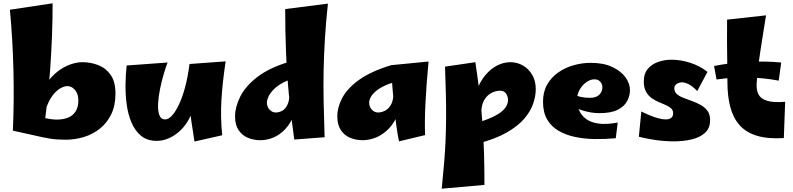

<svg xmlns="http://www.w3.org/2000/svg" viewBox="-20 -836 4810 1164"><path d="M378 11Q354 11 330 9.5Q306 8 283 4.5Q260 1 238 -4L180 -142Q205 -133 230 -126Q255 -119 279 -115Q303 -111 325 -111Q362 -111 391.5 -122.5Q421 -134 438 -160Q455 -186 455 -228Q455 -247 450 -262.5Q445 -278 435.5 -289.5Q426 -301 414.5 -307.5Q403 -314 389 -314Q369 -314 344 -299.5Q319 -285 295.5 -252.5Q272 -220 255 -165.5Q238 -111 233 -31L192 -69Q192 -153 210.5 -217Q229 -281 260 -327Q291 -373 328.5 -402Q366 -431 405.5 -445Q445 -459 479 -459Q529 -459 575 -441.5Q621 -424 650.5 -382.5Q680 -341 680 -268Q680 -196 654.5 -143.5Q629 -91 586 -56.5Q543 -22 489 -5.5Q435 11 378 11ZM238 -4 58 -44Q66 -223 61.5 -410Q57 -597 40 -777L299 -816Q299 -628 284.5 -420Q270 -212 238 -4Z M931 18Q873 18 836 -12Q799 -42 777.5 -92.5Q756 -143 748 -203.5Q740 -264 741 -325.5Q742 -387 748 -439L996 -457Q986 -432 973.5 -390Q961 -348 951 -300.5Q941 -253 938.5 -210Q936 -167 945.5 -139.5Q955 -112 982 -112Q1000 -112 1020.5 -133Q1041 -154 1062 -196Q1083 -238 1100.5 -301Q1118 -364 1129 -448L1166 -276Q1166 -224 1152.5 -179Q1139 -134 1116 -97.5Q1093 -61 1063 -35.5Q1033 -10 999 4Q965 18 931 18ZM1159 22Q1148 -46 1140 -102.5Q1132 -159 1128.5 -212Q1125 -265 1125 -322Q1125 -379 1129 -448L1348 -464Q1329 -338 1322.5 -232Q1316 -126 1327 -16Z M1948 -4 1764 10Q1744 -131 1731.5 -261Q1719 -391 1714 -519.5Q1709 -648 1709 -781L1968 -814Q1956 -703 1950 -605Q1944 -507 1942 -413Q1940 -319 1942 -219.5Q1944 -120 1948 -4ZM1559 14Q1518 14 1483 -0.5Q1448 -15 1426.5 -47Q1405 -79 1405 -130Q1405 -187 1436 -249.5Q1467 -312 1538.5 -368Q1610 -424 1732 -461L1794 -367Q1738 -357 1700 -337Q1662 -317 1639.5 -294Q1617 -271 1607.5 -250Q1598 -229 1598 -215Q1598 -188 1614.5 -171Q1631 -154 1652 -154Q1672 -154 1691 -164.5Q1710 -175 1722.5 -200.5Q1735 -226 1735 -272L1794 -299Q1789 -210 1766.5 -150Q1744 -90 1710 -54Q1676 -18 1637 -2Q1598 14 1559 14Z M2179 14Q2138 14 2103 -0.5Q2068 -15 2046.5 -47Q2025 -79 2025 -130Q2025 -187 2056 -244.5Q2087 -302 2158.5 -353Q2230 -404 2352 -441L2414 -347Q2358 -337 2320 -320Q2282 -303 2259.5 -284Q2237 -265 2227.5 -247Q2218 -229 2218 -215Q2218 -188 2234.5 -171Q2251 -154 2272 -154Q2292 -154 2313.5 -164.5Q2335 -175 2350 -200.5Q2365 -226 2365 -272L2424 -299Q2419 -210 2395 -150Q2371 -90 2335 -54Q2299 -18 2258.5 -2Q2218 14 2179 14ZM2399 21Q2390 -20 2382.5 -77Q2375 -134 2369 -194Q2363 -254 2359 -307.5Q2355 -361 2353 -397.5Q2351 -434 2352 -441L2578 -463Q2564 -312 2559 -205Q2554 -98 2557 -17Z M2658 308Q2667 219 2673 146Q2679 73 2681.5 7.5Q2684 -58 2684.5 -124Q2685 -190 2683 -265Q2681 -340 2678 -432L2862 -459Q2879 -345 2889.5 -252Q2900 -159 2906 -74.5Q2912 10 2914.5 97Q2917 184 2917 285ZM2878 34 2849 -85Q2920 -105 2962 -124.5Q3004 -144 3025 -163Q3046 -182 3053 -198.5Q3060 -215 3060 -229Q3060 -250 3048.5 -268Q3037 -286 3011 -286Q2985 -286 2958.5 -272Q2932 -258 2915 -228.5Q2898 -199 2898 -153L2839 -126Q2844 -215 2866.5 -278Q2889 -341 2923 -381Q2957 -421 2996 -440Q3035 -459 3074 -459Q3115 -459 3150 -439Q3185 -419 3206.5 -382.5Q3228 -346 3228 -295Q3228 -253 3212 -206.5Q3196 -160 3157 -115Q3118 -70 3050 -31.5Q2982 7 2878 34Z M3713 2Q3649 8 3585.5 7Q3522 6 3465.5 -6Q3409 -18 3365.5 -43.5Q3322 -69 3297 -112Q3272 -155 3272 -219Q3272 -279 3297 -323Q3322 -367 3364 -396.5Q3406 -426 3457.5 -440.5Q3509 -455 3561 -455Q3640 -455 3693 -429.5Q3746 -404 3773 -366Q3800 -328 3799 -288Q3799 -255 3782 -223Q3765 -191 3725 -170.5Q3685 -150 3614 -150Q3589 -150 3564 -154Q3539 -158 3514.5 -165.5Q3490 -173 3467 -183.5Q3444 -194 3424 -207L3453 -266Q3475 -254 3500.5 -248.5Q3526 -243 3557 -243Q3582 -243 3598.5 -251.5Q3615 -260 3623.5 -275Q3632 -290 3632 -307Q3632 -320 3626.5 -330.5Q3621 -341 3610.5 -348Q3600 -355 3583 -355Q3558 -355 3533.5 -337Q3509 -319 3493.5 -291Q3478 -263 3478 -232Q3478 -199 3490.5 -168.5Q3503 -138 3531.5 -116Q3560 -94 3607.5 -87Q3655 -80 3725 -93Z M4065 21Q4011 21 3955 13Q3899 5 3853 -7L3868 -160Q3888 -150 3915 -138.5Q3942 -127 3969 -119.5Q3996 -112 4015 -112Q4029 -112 4039 -115.5Q4049 -119 4055 -127.5Q4061 -136 4061 -149Q4061 -168 4048 -179.5Q4035 -191 4015 -199.5Q3995 -208 3972 -218Q3949 -228 3929 -242.5Q3909 -257 3896 -281Q3883 -305 3883 -343Q3883 -389 3906.5 -417.5Q3930 -446 3968.5 -460Q4007 -474 4052 -474Q4108 -474 4167 -454.5Q4226 -435 4269 -400L4207 -284Q4178 -314 4155 -325.5Q4132 -337 4114 -337Q4098 -337 4083 -327.5Q4068 -318 4068 -301Q4068 -279 4083.5 -265.5Q4099 -252 4124 -242.5Q4149 -233 4176.5 -223Q4204 -213 4229 -199Q4254 -185 4269.5 -163.5Q4285 -142 4285 -108Q4285 -59 4254.5 -31Q4224 -3 4174 9Q4124 21 4065 21Z M4732 1Q4635 7 4569 -13Q4503 -33 4464 -77Q4425 -121 4407.5 -187Q4390 -253 4390 -339Q4390 -386 4389 -449.5Q4388 -513 4387.5 -583Q4387 -653 4388 -717L4624 -743Q4612 -666 4600 -592Q4588 -518 4579 -451Q4570 -384 4567 -327Q4565 -291 4578 -264.5Q4591 -238 4629 -225.5Q4667 -213 4740 -219ZM4701 -347Q4614 -364 4516.5 -366Q4419 -368 4324 -354L4309 -436Q4410 -456 4517.5 -461Q4625 -466 4716 -457Z"/></svg>

Font: Marhey
Style: Bold
Weight: 700
Designer: Nur Syamsi & Bustanul Arifin
Foundry: Namelatype
Version: Version 1.000